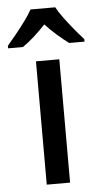

<svg xmlns="http://www.w3.org/2000/svg" viewBox="-94 -801 443 836"><g transform="rotate(-5 127.0 -383.0)"><path d="M178 0H76V-539H178ZM180 -766Q192 -744 212 -717Q232 -690 253.5 -664Q275 -638 294 -617V-606H227Q204 -623 177.5 -646Q151 -669 126 -696Q74 -640 25 -606H-40V-617Q-22 -638 -0.5 -664.5Q21 -691 40.5 -717.5Q60 -744 72 -766Z"/></g></svg>

Font: Noto Sans Malayalam SemiCondensed Medium
Style: Regular
Weight: 500
Width: 4
Designer: Jelle Bosma - Monotype Design Team
Foundry: Monotype Imaging Inc.
Version: Version 2.104; ttfautohint (v1.8.4.7-5d5b)